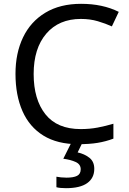

<svg xmlns="http://www.w3.org/2000/svg" viewBox="-20 -744 672 1004"><path d="M403 -645Q288 -645 222 -568Q156 -491 156 -357Q156 -224 217.5 -146.5Q279 -69 402 -69Q449 -69 491 -77Q533 -85 573 -97V-19Q533 -4 490.5 3Q448 10 389 10Q280 10 207 -35Q134 -80 97.5 -163Q61 -246 61 -358Q61 -466 100.5 -548.5Q140 -631 217 -677.5Q294 -724 404 -724Q517 -724 601 -682L565 -606Q532 -621 491.5 -633Q451 -645 403 -645ZM473 139Q473 187 436 213.5Q399 240 325 240Q293 240 275 235V180Q284 182 299 183.5Q314 185 328 185Q364 185 383 175.5Q402 166 402 141Q402 115 375.5 103Q349 91 311 86L354 0H412L386 53Q422 61 447.5 81Q473 101 473 139Z"/></svg>

Font: Noto Sans Meroitic
Style: Regular
Weight: 400
Designer: Monotype Design Team
Foundry: Monotype Imaging Inc.
Version: Version 2.002; ttfautohint (v1.8.4.7-5d5b)